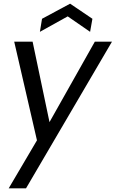

<svg xmlns="http://www.w3.org/2000/svg" viewBox="-20 -777 635 1055"><path d="M183.1 -5.9 58.1 -547.9H159.2L252 -106L501 -547.9H595.2L123 257.8H27.8ZM487.8 -673.8 475.1 -602.1 352.1 -687 199.2 -602.1 210.9 -673.8 365.2 -756.8Z"/></svg>

Font: SVN-Poppins
Style: Italic
Weight: 400
Italic angle: -10°
Designer: Ninad Kale (Devanagari), Jonny Pinhorn (Latin)
Foundry: Indian Type Foundry
Version: Version 3.002 2017